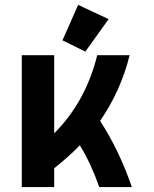

<svg xmlns="http://www.w3.org/2000/svg" viewBox="-20 -762 626 782"><path d="M298.3 -742.2 422.4 -684.1 327.6 -551.8 234.4 -597.7ZM68.8 0V-537.1H200.7V-218.8Q329.1 -347.7 376 -537.1H507.8Q473.1 -394.5 387.7 -269.5Q464.4 -152.3 517.1 0H384.3Q350.6 -96.2 305.2 -170.4Q260.7 -124 200.7 -76.7V0Z"/></svg>

Font: Consola Mono
Style: Bold
Weight: 700
Monospace: yes
Designer: Wojciech Kalinowski "wmk69" (wmk69@o2.pl)
Foundry: Wojciech Kalinowski "wmk69" (wmk69@o2.pl)
Version: Version 2.1.0